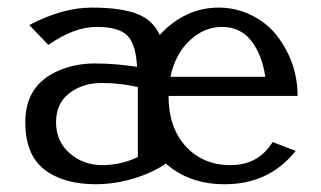

<svg xmlns="http://www.w3.org/2000/svg" viewBox="-20 -470 837 500"><path d="M750 -77.1Q681.2 9.8 564.9 9.8Q473.1 9.8 412.1 -43.9Q374.5 -18.6 325.4 -4.4Q276.4 9.8 230 9.8Q145 9.8 95.5 -28.6Q45.9 -66.9 45.9 -151.9Q45.9 -248 130.9 -285.2Q174.3 -304.7 226.1 -304.7H227.5Q280.3 -304.7 336.9 -295.9Q334 -354.5 311.8 -377.2Q289.6 -399.9 231.2 -399.9Q172.9 -399.9 106 -353L56.2 -404.8Q143.1 -450.2 218.5 -450.2Q293.9 -450.2 335.9 -434.3Q377.9 -418.5 396 -378.9Q426.3 -412.6 465.3 -431.4Q504.4 -450.2 549.8 -450.2Q595.2 -450.2 636.2 -429.7Q676.8 -409.2 702.1 -376Q754.9 -306.2 754.9 -220.2H418.9Q418.9 -138.2 463.6 -89.1Q508.3 -40 580.6 -40Q652.8 -40 689.9 -100.1ZM338.9 -61V-243.2Q293.5 -253.9 244.6 -253.9Q195.8 -253.9 160.9 -227.5Q126 -201.2 126 -151.4Q126 -101.6 161.6 -70.8Q197.3 -40 246.1 -40Q294.9 -40 338.9 -61ZM423.8 -270H670.9Q662.1 -328.6 633.8 -364.3Q605.5 -399.9 558.6 -399.9Q511.7 -399.9 474.1 -364.7Q436.5 -329.6 423.8 -270Z"/></svg>

Font: Pfennig
Style: Medium
Weight: 500
Version: Version 20120410 ; ttfautohint (v0.8)